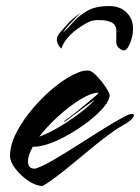

<svg xmlns="http://www.w3.org/2000/svg" viewBox="-20 -605 461 632"><path d="M339 -585Q376 -585 397 -563.5Q418 -542 418 -510Q418 -483 405 -456Q397 -439 388 -439Q382 -439 374 -445Q362 -453 362.5 -469.5Q363 -486 363 -503Q363 -523 347.5 -531Q332 -539 305 -539Q286 -539 274 -533.5Q262 -528 248 -519Q219 -500 203 -481Q187 -462 182 -445Q167 -460 167 -474Q167 -488 182 -503Q186 -507 200.5 -524Q215 -541 245 -563Q216 -533 205.5 -521.5Q195 -510 187 -497Q203 -511 220.5 -531.5Q238 -552 265.5 -568.5Q293 -585 339 -585ZM120 7Q98 7 73 -10Q48 -27 30.5 -50Q13 -73 13 -92Q13 -128 34.5 -169.5Q56 -211 90.5 -251Q125 -291 164 -322Q203 -353 239 -367Q249 -371 257 -372Q265 -373 269 -373Q281 -373 297 -356.5Q313 -340 326 -321Q339 -302 341 -292Q341 -276 322.5 -253.5Q304 -231 274 -207.5Q244 -184 209.5 -164Q175 -144 143 -132.5Q111 -121 88 -122Q72 -93 72 -74Q72 -64 77 -56.5Q82 -49 97 -50Q121 -58 157 -79Q193 -100 234.5 -126.5Q276 -153 316.5 -178.5Q357 -204 389 -221Q406 -230 414 -230Q421 -230 421 -225Q421 -221 412.5 -212Q404 -203 387 -194Q378 -189 367 -182Q356 -175 344 -166Q316 -146 284.5 -120Q253 -94 221.5 -68Q190 -42 163.5 -22Q137 -2 120 7ZM109 -155Q139 -166 173 -186Q207 -206 237 -228.5Q267 -251 285 -269L290 -274Q290 -276 278 -267L194 -205Q193 -204 191 -204Q190 -204 192 -206.5Q194 -209 199 -212Q219 -226 240 -243.5Q261 -261 280 -277Q304 -296 304 -300Q281 -300 245 -278Q209 -256 172.5 -223Q136 -190 109 -155Z"/></svg>

Font: Smooch
Style: Regular
Weight: 400
Designer: Robert E. Leuschke
Foundry: Robert E. Leuschke
Version: Version 1.010; ttfautohint (v1.8.3)